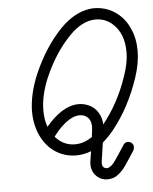

<svg xmlns="http://www.w3.org/2000/svg" viewBox="-54 -675 687 860"><g transform="rotate(-5 289.5 -245.5)"><path d="M147 -119Q222 -208 295 -208Q319 -208 342.5 -197Q366 -186 381 -162Q396 -138 397 -108Q468 -196 508 -314Q529 -374 529 -421Q529 -507 478 -551Q446 -579 404 -579H403Q343 -579 284 -518Q215 -447 168 -339Q135 -260 135 -193Q135 -152 147 -119ZM385 -629Q394 -630 399 -630Q472 -630 523 -578Q545 -555 558 -525Q579 -480 579 -424Q579 -366 557 -302Q514 -174 439 -80Q414 -49 388 -27L377 47Q375 58 375 62Q375 66 375.5 70.5Q376 75 378 79Q382 85 387 87L395 89Q410 89 426 70Q434 61 454 30L479 -8Q486 -20 498.5 -20Q511 -20 518 -12.5Q525 -5 525 4Q525 13 521 20L497 57Q475 91 467 100Q453 116 438.5 126Q424 136 406 138L395 139Q369 139 350 123Q324 101 324 65Q324 55 327 39L332 7Q298 20 264 20Q197 19 149 -25Q113 -60 97 -109Q84 -148 84 -193Q85 -271 122 -359Q173 -476 247 -553Q313 -621 385 -629ZM264 -30Q303 -30 341 -56Q346 -92 346 -104Q345 -140 318 -153Q308 -158 295 -158Q250 -158 195 -97Q185 -85 175 -72Q211 -30 264 -30Z"/></g></svg>

Font: TT2020Base
Style: Italic
Weight: 400
Italic angle: -15°
Version: Version 0.2.000